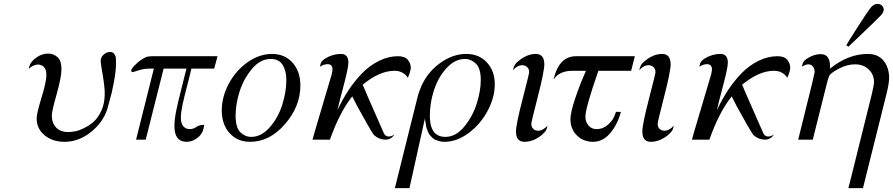

<svg xmlns="http://www.w3.org/2000/svg" viewBox="-20 -720 4604 990"><path d="M127.9 -365.2Q131.8 -379.4 134 -385.7Q136.2 -392.1 145.5 -403.6Q154.8 -415 170.9 -425.8Q198.7 -443.8 228 -443.8Q254.9 -443.8 275.9 -426Q296.9 -408.2 296.9 -363.8Q296.9 -321.8 272 -233.9Q247.1 -146 247.1 -125Q247.1 -85.9 269.5 -62.5Q292 -39.1 332 -39.1Q347.2 -39.1 367.7 -43Q388.2 -46.9 415.5 -60.5Q442.9 -74.2 465.3 -94.7Q487.8 -115.2 503.9 -152.1Q520 -189 520 -236.8Q520 -272.9 509.5 -334Q499 -395 499 -404.8Q499 -424.8 514.4 -438.5Q529.8 -452.1 547.9 -452.1Q562 -452.1 569.6 -441.2Q577.1 -430.2 577.6 -420.7Q578.1 -411.1 578.1 -391.1Q578.1 -354 567.1 -295.4Q556.2 -236.8 543.9 -196.8L533.2 -157.2Q510.3 -87.4 447.5 -38.1Q384.8 11.2 313 11.2Q251 11.2 210 -22.5Q168.9 -56.2 168.9 -109.9Q168.9 -134.8 194.1 -216.8Q219.2 -298.8 219.2 -333Q219.2 -362.8 206.1 -375Q192.9 -387.2 175.8 -387.2Q153.8 -387.2 127.9 -365.2Z M656.7 -356.9Q656.7 -362.8 668.5 -377Q692.4 -401.9 711.4 -413.8Q730.5 -425.8 741 -428Q751.5 -430.2 771.5 -430.2H1101.6L1084.5 -366.2H966.8Q960.9 -338.4 945.8 -281.2Q930.7 -224.1 921.6 -182.1Q912.6 -140.1 912.6 -113.8Q912.6 -80.6 926.5 -67.4Q940.4 -54.2 958.5 -54.2Q976.6 -54.2 992.2 -65.2Q1007.8 -76.2 1032.7 -76.2Q1028.8 -34.2 1001.2 -11.5Q973.6 11.2 942.4 11.2Q879.4 11.2 879.4 -69.8Q879.4 -102.1 887.9 -145.5Q896.5 -189 915.5 -263.4Q934.6 -337.9 941.4 -366.2H823.7L731.4 0H681.6L773.4 -366.2H752.4Q721.7 -366.2 694.1 -357.2Q666.5 -348.1 665.5 -348.1Q656.7 -348.1 656.7 -356.9Z M1123.5 -150.9Q1123.5 -219.7 1159.2 -287.4Q1194.8 -355 1255.6 -398.4Q1316.4 -441.9 1382.8 -441.9Q1447.8 -441.9 1488.3 -397Q1528.8 -352.1 1528.8 -278.8Q1528.8 -171.9 1449.7 -80.3Q1370.6 11.2 1269.5 11.2Q1204.6 11.2 1164.1 -33.2Q1123.5 -77.6 1123.5 -150.9ZM1194.8 -125Q1194.8 -62 1219.2 -38.1Q1243.7 -14.2 1275.4 -14.2Q1327.1 -14.2 1370.4 -63Q1413.6 -111.8 1435.1 -179Q1456.5 -246.1 1456.5 -308.1Q1456.5 -353 1438 -384.5Q1419.4 -416 1375.5 -416Q1321.3 -416 1278.1 -363.5Q1234.9 -311 1214.8 -246.1Q1194.8 -181.2 1194.8 -125Z M1591.3 0Q1592.3 -5.9 1596.2 -17.3Q1600.1 -28.8 1601.1 -35.2L1690.4 -336.9Q1694.3 -353 1694.3 -362.8Q1694.3 -388.7 1668.5 -389.2Q1650.4 -389.2 1629.4 -376Q1629.4 -377.9 1630.9 -382.1Q1632.3 -386.2 1632.3 -387.7Q1632.3 -389.2 1633.3 -392.1Q1634.3 -395 1635.3 -396.5Q1636.2 -397.9 1637.7 -400.9Q1639.2 -403.8 1641.1 -405.5Q1643.1 -407.2 1645.8 -409.7Q1648.4 -412.1 1651.4 -414.6Q1654.3 -417 1658.2 -418.9Q1695.3 -441.9 1738.3 -441.9Q1776.4 -441.9 1776.4 -397Q1776.4 -370.1 1750.7 -274.2Q1725.1 -178.2 1720.2 -151.9Q1745.1 -206.1 1776.1 -253.4Q1807.1 -300.8 1846.2 -341.3Q1885.3 -381.8 1933.8 -406Q1982.4 -430.2 2032.2 -430.2Q2067.4 -430.2 2082.8 -411.6Q2098.1 -393.1 2098.1 -370.1Q2098.1 -355 2083.5 -319.8H2082.5Q2058.6 -355 2014.2 -355Q1937 -355 1850.1 -283.2Q1854 -272 1957.5 -37.1Q1965.3 -16.1 1984.4 -16.1Q1998.5 -16.1 2014.2 -26.9Q1997.1 0 1967.3 0Q1935.1 0 1909.2 -22.9Q1902.3 -29.8 1873.8 -79.8Q1845.2 -129.9 1820.3 -175.8L1796.4 -223.1Q1732.4 -144 1681.2 0Z M2016.1 250 2127.9 -199.2Q2135.7 -234.4 2147 -262.2Q2177.7 -341.3 2244.9 -391.6Q2312 -441.9 2384.3 -441.9Q2450.2 -441.9 2490.7 -397.9Q2531.2 -354 2531.2 -285.2Q2531.2 -219.2 2495.1 -150.1Q2459 -81.1 2397.5 -34.9Q2335.9 11.2 2272 11.2Q2257.8 11.2 2246.6 8.1Q2235.4 4.9 2226.3 1.5Q2217.3 -2 2209.7 -9.5Q2202.1 -17.1 2197 -22.5Q2191.9 -27.8 2188 -37.8Q2184.1 -47.9 2181.6 -53.5Q2179.2 -59.1 2177.2 -70.1Q2175.3 -81.1 2174.8 -84.5Q2174.3 -87.9 2172.4 -98.1L2170.9 -108.9L2091.3 250ZM2196.3 -123Q2196.3 -14.2 2276.4 -14.2Q2330.6 -14.2 2374.3 -67.6Q2418 -121.1 2438.5 -187Q2459 -252.9 2459 -307.1Q2459 -367.2 2434.1 -391.6Q2409.2 -416 2377 -416Q2326.2 -416 2283.2 -369.6Q2240.2 -323.2 2218.3 -256.6Q2196.3 -189.9 2196.3 -123Z M2624.5 -357.9Q2630.4 -382.8 2641.6 -395Q2646.5 -398.9 2653.8 -405.8Q2697.8 -441.9 2742.7 -441.9Q2786.6 -441.9 2786.6 -388.2Q2786.6 -352.1 2753.2 -221.9Q2719.7 -91.8 2719.7 -82Q2719.7 -64 2730.2 -54.9Q2740.7 -45.9 2754.9 -45.9Q2778.8 -45.9 2802.7 -71.8Q2799.8 -57.6 2798.3 -53.7Q2796.9 -49.8 2791.3 -42Q2785.6 -34.2 2773.4 -23.9Q2730.5 11.2 2684.6 11.2Q2640.6 11.2 2640.6 -42Q2640.6 -78.1 2674.6 -209Q2708.5 -339.8 2708.5 -348.1Q2708.5 -364.3 2698 -374Q2687.5 -383.8 2672.9 -383.8Q2647.5 -383.8 2624.5 -357.9Z M2834.5 -311Q2862.3 -430.2 2950.7 -430.2H3253.4L3234.4 -355H3065.4Q2998.5 -163.1 2998.5 -118.2Q2998.5 -91.3 3014.4 -72.8Q3030.3 -54.2 3056.6 -54.2Q3088.9 -54.2 3113.8 -76.2Q3138.7 -98.1 3147.5 -120.1L3156.2 -143.1H3181.6Q3163.6 -77.1 3126 -33Q3088.4 11.2 3038.3 11.2Q2988.3 11.2 2954.8 -21.5Q2921.4 -54.2 2921.4 -106Q2921.4 -140.1 2945.6 -212.2Q2969.7 -284.2 3001.5 -355H2931.6Q2864.7 -355 2835.4 -311Z M3275.9 -357.9Q3281.7 -382.8 3293 -395Q3297.9 -398.9 3305.2 -405.8Q3349.1 -441.9 3394 -441.9Q3438 -441.9 3438 -388.2Q3438 -352.1 3404.5 -221.9Q3371.1 -91.8 3371.1 -82Q3371.1 -64 3381.6 -54.9Q3392.1 -45.9 3406.2 -45.9Q3430.2 -45.9 3454.1 -71.8Q3451.2 -57.6 3449.7 -53.7Q3448.2 -49.8 3442.6 -42Q3437 -34.2 3424.8 -23.9Q3381.8 11.2 3335.9 11.2Q3292 11.2 3292 -42Q3292 -78.1 3325.9 -209Q3359.9 -339.8 3359.9 -348.1Q3359.9 -364.3 3349.4 -374Q3338.9 -383.8 3324.2 -383.8Q3298.8 -383.8 3275.9 -357.9Z M3547.9 0Q3548.8 -5.9 3552.7 -17.3Q3556.6 -28.8 3557.6 -35.2L3647 -336.9Q3650.9 -353 3650.9 -362.8Q3650.9 -388.7 3625 -389.2Q3606.9 -389.2 3585.9 -376Q3585.9 -377.9 3587.4 -382.1Q3588.9 -386.2 3588.9 -387.7Q3588.9 -389.2 3589.8 -392.1Q3590.8 -395 3591.8 -396.5Q3592.8 -397.9 3594.2 -400.9Q3595.7 -403.8 3597.7 -405.5Q3599.6 -407.2 3602.3 -409.7Q3605 -412.1 3607.9 -414.6Q3610.8 -417 3614.7 -418.9Q3651.9 -441.9 3694.8 -441.9Q3732.9 -441.9 3732.9 -397Q3732.9 -370.1 3707.3 -274.2Q3681.6 -178.2 3676.8 -151.9Q3701.7 -206.1 3732.7 -253.4Q3763.7 -300.8 3802.7 -341.3Q3841.8 -381.8 3890.4 -406Q3939 -430.2 3988.8 -430.2Q4023.9 -430.2 4039.3 -411.6Q4054.7 -393.1 4054.7 -370.1Q4054.7 -355 4040 -319.8H4039.1Q4015.1 -355 3970.7 -355Q3893.6 -355 3806.6 -283.2Q3810.5 -272 3914.1 -37.1Q3921.9 -16.1 3940.9 -16.1Q3955.1 -16.1 3970.7 -26.9Q3953.6 0 3923.8 0Q3891.6 0 3865.7 -22.9Q3858.9 -29.8 3830.3 -79.8Q3801.8 -129.9 3776.9 -175.8L3752.9 -223.1Q3689 -144 3637.7 0Z M4095.7 0 4168.5 -293.9Q4180.7 -348.1 4180.7 -349.1Q4180.7 -364.3 4172.1 -376.2Q4163.6 -388.2 4147.5 -388.2Q4134.3 -388.2 4114.7 -376Q4114.7 -377.9 4116.2 -382.1Q4117.7 -386.2 4117.7 -387.7Q4117.7 -389.2 4118.7 -392.6Q4119.6 -396 4120.6 -397Q4121.6 -397.9 4123 -400.9Q4124.5 -403.8 4126.7 -406Q4128.9 -408.2 4131.3 -410.6Q4133.8 -413.1 4137.2 -415Q4140.6 -417 4144.5 -419.9Q4177.7 -440.9 4211.9 -440.9Q4259.8 -440.9 4259.8 -377.9V-366.2Q4354 -442.4 4455.6 -441.9Q4507.3 -441.9 4535.9 -407Q4564.5 -372.1 4564.5 -317.9Q4564.5 -289.1 4549.8 -231L4429.7 250H4354.5Q4356.4 241.2 4361.1 224.1Q4365.7 207 4367.7 198.2L4476.6 -240.2Q4486.3 -283.2 4486.8 -294.9Q4486.8 -335.9 4459.2 -362.1Q4431.6 -388.2 4389.6 -388.2Q4350.6 -388.2 4312.7 -369.6Q4274.9 -351.1 4259.8 -335Q4253.9 -329.1 4246.6 -301.8L4170.9 0ZM4343.8 -486.8Q4351.6 -502 4402.6 -581.1Q4453.6 -660.2 4463.9 -672.9Q4481.9 -698.7 4502.4 -700.2H4503.9Q4518.1 -700.2 4527.3 -691.7Q4536.6 -683.1 4536.6 -670.2Q4536.6 -657.2 4523.7 -642.6Q4510.7 -627.9 4426.8 -547.9Q4382.8 -505.9 4354.5 -479Z"/></svg>

Font: CMU Classical Serif
Style: Italic
Weight: 500
Italic angle: -14.04°
Version: Version 0.7.0